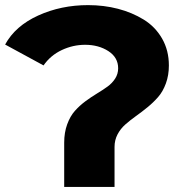

<svg xmlns="http://www.w3.org/2000/svg" viewBox="-26 -734 701 754"><path d="M226.1 0V-173.8Q226.1 -213.4 237.8 -245.6Q249.5 -277.8 268.1 -298.6Q286.6 -319.3 309.3 -336.2Q332 -353 354.7 -366.7Q377.4 -380.4 396 -393.8Q414.6 -407.2 426.3 -425.5Q438 -443.8 438 -465.8Q438 -508.3 399.7 -533.2Q361.3 -558.1 308.1 -558.1Q260.7 -558.1 216.6 -537.4Q172.4 -516.6 145 -477.1L-5.9 -559.1Q34.2 -632.3 124 -673.1Q213.9 -713.9 319.8 -713.9Q381.8 -713.9 437.3 -699.5Q492.7 -685.1 538.1 -657.2Q583.5 -629.4 610.4 -582.8Q637.2 -536.1 637.2 -477.1Q637.2 -438.5 625.5 -406.5Q613.8 -374.5 595 -353Q576.2 -331.5 553.5 -313Q530.8 -294.4 507.8 -278.1Q484.9 -261.7 466.1 -245.1Q447.3 -228.5 435.5 -206.1Q423.8 -183.6 423.8 -157.2V0Z"/></svg>

Font: Montserrat ExtraBold
Style: Regular
Weight: 800
Designer: Julieta Ulanovsky
Foundry: Julieta Ulanovsky
Version: Version 9.000